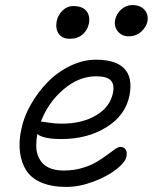

<svg xmlns="http://www.w3.org/2000/svg" viewBox="-20 -774 606 762"><path d="M490.2 -629.9Q463.4 -629.9 447.5 -649.7Q431.6 -669.4 437 -695.8Q442.4 -719.7 461.4 -736.8Q480.5 -753.9 504.9 -753.9Q537.6 -753.9 554 -734.4Q570.3 -714.8 564.9 -688Q561 -668 541 -648.9Q521 -629.9 490.2 -629.9ZM256.8 -620.1Q227.1 -620.1 213.1 -639.9Q199.2 -659.7 205.1 -690.9Q210.4 -714.8 228.5 -732.4Q246.6 -750 270 -750Q307.1 -750 322.8 -730.5Q338.4 -710.9 333 -681.2Q327.6 -654.8 308.1 -637.5Q288.6 -620.1 256.8 -620.1ZM243.2 -32.2Q185.1 -32.2 144.8 -49.3Q104.5 -66.4 84.7 -96.9Q64.9 -127.4 59.3 -169.7Q53.7 -211.9 64.9 -262.2Q74.7 -310.5 102.3 -359.1Q129.9 -407.7 168.5 -447.5Q207 -487.3 258.1 -512.2Q309.1 -537.1 360.8 -537.1Q439 -537.1 473.1 -502Q507.3 -466.8 494.1 -396Q478.5 -316.4 402.8 -269.3Q327.1 -222.2 224.1 -222.2Q151.4 -222.2 127.9 -242.2Q124 -218.3 123.8 -196.8Q123.5 -175.3 130.4 -157Q137.2 -138.7 149.7 -125.5Q162.1 -112.3 183.3 -104.7Q204.6 -97.2 232.9 -97.2Q271 -97.2 304.9 -106.9Q338.9 -116.7 361.8 -130.4Q384.8 -144 403.1 -157.7Q421.4 -171.4 435.3 -181.2Q449.2 -190.9 458 -190.9Q471.7 -190.9 478.5 -180.7Q485.4 -170.4 481.9 -152.8Q477.1 -129.4 440.9 -101.3Q404.8 -73.2 349.6 -52.7Q294.4 -32.2 243.2 -32.2ZM147.9 -291Q151.9 -291 175.3 -287.1Q198.7 -283.2 224.1 -283.2Q306.2 -283.2 361.6 -316.4Q417 -349.6 428.2 -404.8Q435.1 -438.5 419.7 -454.8Q404.3 -471.2 361.8 -471.2Q293 -471.2 232.2 -419.4Q171.4 -367.7 142.1 -291Z"/></svg>

Font: Shantell Sans Bouncy
Style: Italic
Weight: 300
Italic angle: -11.31°
Designer: Stephen Nixon, Anya Danilova, Shantell Martin
Foundry: Arrow Type
Version: Version 1.006;[9816181b4]